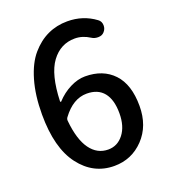

<svg xmlns="http://www.w3.org/2000/svg" viewBox="-139 -850 847 963"><g transform="rotate(-20 284.5 -368.5)"><path d="M305.7 -75.2Q355.5 -75.2 387.7 -116.7Q419.9 -158.2 419.9 -227.5Q419.9 -299.8 389.2 -337.9Q358.4 -376 298.8 -376Q225.6 -376 168 -297.9Q162.1 -290 163.1 -280.3Q172.9 -177.7 210 -126.5Q247.1 -75.2 305.7 -75.2ZM479.5 -702.1Q496.1 -690.4 496.1 -668Q496.1 -649.4 483.4 -635.7Q471.7 -622.1 451.2 -622.1Q450.2 -622.1 449.2 -622.1Q430.7 -622.1 416 -631.8Q377.9 -656.2 336.9 -656.2Q260.7 -656.2 212.9 -591.8Q165 -527.3 160.2 -384.8Q160.2 -382.8 162.6 -381.8Q165 -380.9 166 -382.8Q198.2 -418 239.7 -439Q281.2 -460 320.3 -460Q416 -460 471.7 -400.9Q527.3 -341.8 527.3 -227.5Q527.3 -121.1 463.4 -54.2Q399.4 12.7 306.6 12.7Q195.3 12.7 124 -81.1Q52.7 -174.8 52.7 -353.5Q52.7 -456.1 75.7 -534.7Q98.6 -613.3 138.2 -659.2Q177.7 -705.1 226.1 -727.5Q274.4 -750 331.1 -750Q415 -750 479.5 -702.1Z"/></g></svg>

Font: Gen Jyuu GothicX Medium
Style: Regular
Weight: 500
Designer: Ryoko NISHIZUKA (kana &amp; ideographs); Paul D. Hunt (Latin, Greek &amp; Cyrillic); Wenlong ZHANG (bopomofo); Sandoll C
Version: Version 1.058.20140828